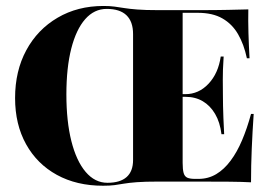

<svg xmlns="http://www.w3.org/2000/svg" viewBox="-20 -602 903 634"><path d="M320.2 11.3Q233.1 11.3 167.7 -24.6Q102.4 -60.5 66.1 -125.8Q29.8 -191.1 29.8 -278.2Q29.8 -367.7 66.9 -436.3Q104 -504.8 170.2 -543.5Q236.3 -582.3 321.8 -582.3Q342.7 -582.3 358.1 -580.2Q373.4 -578.2 390.3 -575.4Q407.3 -572.6 433.5 -570.6Q459.7 -568.5 502.4 -568.5H633.1Q693.5 -568.5 733.1 -569.4Q772.6 -570.2 800 -571Q799.2 -533.9 800.4 -493.1Q801.6 -452.4 804 -409.7H795.2Q785.5 -455.6 766.1 -489.1Q746.8 -522.6 714.5 -541.1Q682.3 -559.7 633.1 -559.7H583.1V-64.5Q583.1 -42.7 586.3 -31Q589.5 -19.4 598.4 -15.3Q607.3 -11.3 624.2 -11.3H635.5Q667.7 -11.3 694 -27Q720.2 -42.7 741.5 -71.4Q762.9 -100 779.4 -139.1Q796 -178.2 808.9 -225.8H817.7Q813.7 -167.7 811.3 -111.3Q808.9 -54.8 808.9 0Q779.8 -1.6 737.9 -2Q696 -2.4 632.3 -2.4H595.2Q587.1 -2.4 577 -2.4Q566.9 -2.4 554.8 -2.4Q542.7 -2.4 530.2 -2.4Q517.7 -2.4 503.2 -2.4Q458.1 -2.4 431.9 -0.4Q405.6 1.6 389.5 4.4Q373.4 7.3 358.1 9.3Q342.7 11.3 320.2 11.3ZM334.7 1.6Q376.6 1.6 398 -17.3Q419.4 -36.3 419.4 -73.4V-489.5Q419.4 -530.6 397.6 -551.6Q375.8 -572.6 332.3 -572.6Q291.1 -572.6 261.3 -538.7Q231.5 -504.8 215.3 -441.5Q199.2 -378.2 199.2 -290.3Q199.2 -201.6 215.7 -135.9Q232.3 -70.2 262.9 -34.3Q293.5 1.6 334.7 1.6ZM558.1 -282.3V-291.1H671.8V-282.3ZM711.3 -158.9Q706.5 -198.4 690.3 -225.8Q674.2 -253.2 649.6 -267.7Q625 -282.3 591.9 -282.3V-291.1Q636.3 -291.1 668.5 -325.4Q700.8 -359.7 708.9 -415.3H718.5Q715.3 -366.1 715.7 -339.1Q716.1 -312.1 716.1 -287.1Q716.1 -269.4 716.5 -252Q716.9 -234.7 717.7 -212.5Q718.5 -190.3 720.2 -158.9Z"/></svg>

Font: Playfair 144pt SemiCondensed Black
Style: Regular
Weight: 900
Width: 4
Designer: Claus Eggers Sørensen
Foundry: Claus Eggers Sørensen
Version: Version 2.203